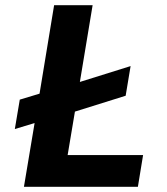

<svg xmlns="http://www.w3.org/2000/svg" viewBox="-20 -718 640 738"><path d="M510 0H72L113 -245L37 -222L56 -335L132 -358L188 -698H336L287 -403L482 -464L463 -350L268 -289L240 -122H530Z"/></svg>

Font: iA Writer Mono V
Style: Regular
Weight: 400
Italic angle: -9.5°
Designer: Mike Abbink, Paul van der Laan, Pieter van Rosmalen
Foundry: Bold Monday
Version: Version 2.000